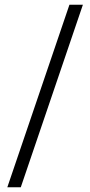

<svg xmlns="http://www.w3.org/2000/svg" viewBox="-20 -712 381 813"><path d="M11 81 274 -692H331L68 81Z"/></svg>

Font: Bricolage Grotesque 96pt ExtraBold ExtraLight
Style: Regular
Weight: 250
Version: Version 1.001;gftools[0.9.33.dev8+g029e19f]